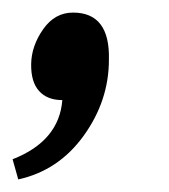

<svg xmlns="http://www.w3.org/2000/svg" viewBox="-44 -149 268 305"><path d="M72 -129Q131 -129 129 -54Q129 11 89 66.5Q49 122 -15 136L-24 104Q50 75 55 10Q31 10 18 -4.5Q5 -19 5.5 -47.5Q6 -76 24.5 -102.5Q43 -129 72 -129Z"/></svg>

Font: Andada SC
Style: Italic
Weight: 400
Italic angle: -8.29999°
Designer: Carolina Giovagnoli
Foundry: Carolina Giovagnoli
Version: Version 1.003